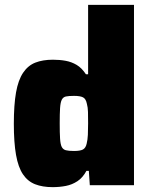

<svg xmlns="http://www.w3.org/2000/svg" viewBox="-20 -763 624 791"><path d="M197 8Q155 8 124.5 -4Q94 -16 74.5 -45Q55 -74 46 -125Q37 -176 37 -253Q37 -331 46 -382Q55 -433 75 -463Q95 -493 125.5 -505Q156 -517 198 -517Q226 -517 250.5 -512.5Q275 -508 296 -495.5Q317 -483 334 -457H343V-743H532V0H350L346 -59H336Q321 -31 299 -16.5Q277 -2 251 3Q225 8 197 8ZM285 -141Q310 -141 321.5 -147Q333 -153 337 -171Q341 -187 342 -207.5Q343 -228 343 -255Q343 -282 342.5 -301.5Q342 -321 338 -335Q334 -356 322 -362Q310 -368 285 -368Q263 -368 251.5 -365.5Q240 -363 234.5 -352Q229 -341 227.5 -318Q226 -295 226 -255Q226 -215 227.5 -191.5Q229 -168 234.5 -157.5Q240 -147 251.5 -144Q263 -141 285 -141Z"/></svg>

Font: Saira Thin ExtraBold
Style: Regular
Weight: 800
Version: Version 1.101